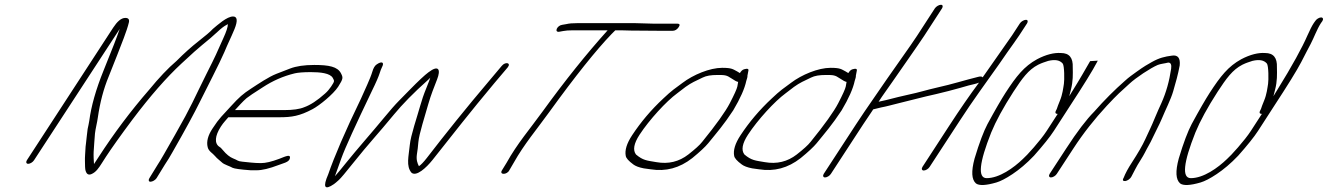

<svg xmlns="http://www.w3.org/2000/svg" viewBox="-20 -737 5560 804"><path d="M635.6 9 640.5 1 670.6 -48C682 -65 692.4 -82 701.8 -99C758 -197 795.5 -267 815.2 -307C842.8 -363 899.5 -472 919.6 -519C934.8 -556 945.2 -575 961.9 -615C976.1 -650 974 -668 956 -668C930 -668 891.8 -633 871.4 -616C860.5 -604 840.1 -587 810.8 -564C781.4 -541 751.1 -514 719.4 -482C683.1 -451 645.4 -411 605.3 -362C527 -272 456.7 -178 393.9 -81L373.6 -50C372.5 -62 371.3 -88 372.2 -102C374.5 -129 374.9 -150 377.7 -178C380 -199 386.8 -223 389.7 -245C398.7 -308 413.8 -365 434.9 -416C453 -461 465.8 -493 472.2 -510C486.4 -547 511.9 -609 519.7 -643C522.6 -655 518 -662 505 -662C487 -662 470.2 -646 453.8 -621L92.5 -66C87.6 -58 90.1 -51 98.1 -51C106.1 -51 117.6 -58 122.5 -66L481.4 -616C463.3 -565 458.4 -553 414.2 -443C381.3 -362 361.8 -292 353.8 -231C351.9 -219 349.4 -208 347 -197C343.7 -176 342.8 -156 340 -136C337.1 -118 338.2 -106 336.3 -88C335 -71 336.1 -55 336.2 -39C336.3 -29 339 2 362.9 -8C381.9 -16 393.3 -33 406.6 -54L423.9 -81C447.6 -117 483.7 -168 533.7 -235C609 -335 677.4 -413 740 -471C782.7 -511 811 -536 825.9 -548C850.7 -568 873.1 -587 890 -603C906.9 -619 919.3 -628 927.3 -632C931.2 -634 932.7 -635 934.2 -636C934.3 -624 928 -605 915.2 -577C883.7 -507 886.7 -511 844.3 -427C790.6 -320 785.3 -299 712.7 -172C674.7 -105 651.5 -64 640.6 -48L610.5 1L605.6 9C600.6 17 602.2 24 610.2 24C618.2 24 630.6 17 635.6 9Z M963.9 -276C980.8 -294 995.2 -311 1012.6 -326C1021 -333 1043.4 -348 1081.2 -372C1121 -398 1164.9 -418 1214.8 -430C1228.3 -433 1250.2 -435 1281.2 -435C1320.2 -435 1363.3 -431 1373.9 -410C1380.5 -397 1382 -398 1366.2 -374C1359.3 -364 1351.3 -354 1340.9 -345C1308.6 -316 1279.3 -297 1253.8 -288C1234.9 -280 1206.9 -276 1169.9 -276ZM936.2 -246H1150.2C1201.2 -246 1234.6 -251 1288.9 -280C1317.3 -295 1375.4 -342 1396.2 -374C1417.9 -408 1416.9 -412 1407.8 -430C1393.6 -458 1357 -465 1296 -465C1254 -465 1220.6 -460 1194.6 -450C1176.2 -443 1156.2 -435 1137.8 -428C1104.4 -415 1060.6 -385 1031.3 -366C997.4 -344 981.5 -330 946.8 -292C911.6 -253 899.2 -244 870 -199C850.7 -170 843.9 -144 849.6 -121C853.7 -103 870.3 -96 880.9 -83C889 -73 899.5 -66 909.1 -57C917.6 -48 943.2 -41 954.7 -34C961.3 -31 986.3 -27 1029.8 -24H1054.8C1077.8 -24 1107.3 -31 1146.7 -46L1174.6 -56C1187 -61 1193 -67 1194.4 -76C1195.8 -91 1179.4 -84 1149.5 -72C1117.6 -60 1092.6 -54 1072.6 -54C1042.6 -54 1016.6 -58 994.6 -60C973.5 -62 976.5 -66 955.4 -74C942.9 -79 928.3 -90 912.7 -109C908.1 -114 904.6 -119 899.1 -122C877 -136 879.7 -168 904.9 -207C917.3 -226 925.8 -233 936.2 -246Z M1557 -467C1549.5 -462 1543.6 -452 1539.2 -437C1530.4 -407 1506.8 -359 1491.6 -324C1425.1 -187 1379.9 -81 1354.4 -7C1330.9 47 1339 61 1378.3 34C1382.7 31 1389.7 25 1398.6 17C1407.6 9 1427.4 -15 1458.6 -54C1526.5 -139 1560.2 -173 1630.1 -258C1664.8 -300 1711.4 -348 1772 -402C1777 -406 1779.9 -410 1781.9 -412C1780.4 -407 1775.1 -392 1764.8 -367C1754.4 -342 1746.1 -317 1739.3 -293C1726.6 -247 1699.7 -170 1696 -130C1691.4 -82 1679.7 -42 1702.9 -14C1723 4 1764.7 -34 1791 -67C1880.7 -180 1946.5 -265 2051.1 -390L2106.1 -455C2121.4 -474 2096.4 -480 2081 -461L2025.5 -395C1932.9 -286 1844.7 -176 1766.9 -75C1753.6 -58 1743.1 -47 1734.2 -41C1727.6 -54 1722.5 -68 1725.8 -91C1728.2 -106 1730.6 -123 1731.9 -142C1734.7 -176 1760.6 -255 1773.7 -302C1785.4 -342 1796.2 -368 1810.5 -405C1825.7 -444 1818.5 -468 1773.8 -434C1757.8 -422 1732 -398 1695.8 -361L1651.6 -316C1633.8 -298 1612.9 -274 1588.2 -244C1543.1 -189 1473.2 -110 1429.1 -55C1407.8 -28 1391.4 -9 1382.5 1C1384 -4 1393.3 -29 1409.4 -74C1425.6 -119 1468.4 -212 1536.8 -355C1555.6 -393 1565.9 -418 1569.3 -429C1572.7 -440 1576.6 -450 1580.1 -457C1589.9 -475 1579.9 -483 1557 -467Z M2750.4 -608H2796.4C2806.4 -608 2814.9 -613 2821.8 -623C2828.8 -633 2826.2 -638 2816.2 -638H2770.2H2713.2L2642.2 -640H2574.2H2395.2C2378.2 -640 2363.7 -639 2351.2 -636L2333.8 -633C2312.3 -630 2300 -601 2321.5 -604L2338 -607C2347.9 -609 2361.4 -610 2376.4 -610H2524.4C2436.2 -512 2345.5 -399 2252 -270C2198.5 -196 2146 -136 2101.1 -55L2080.8 -22C2072 -4 2103.5 -5 2112.8 -24L2132.1 -57C2174 -132 2229 -197 2279.5 -267C2389.4 -419 2477 -528 2540.5 -594L2556.4 -610C2577.4 -610 2598.4 -610 2621.9 -609Z M3071 -394C3070.1 -392 3070.1 -386 3067.7 -375C3065.3 -364 3054.9 -341 3036.2 -305C3017.5 -269 2978.9 -215 2920.4 -143C2909.5 -129 2890.2 -112 2862.3 -90C2823.6 -60 2779.1 -49 2728.6 -58C2688 -65 2673 -65 2643.3 -90C2629.2 -108 2634 -136 2658.2 -173C2698.7 -235 2770.2 -313 2815.4 -346C2826.3 -354 2837.8 -363 2850.7 -373C2875.6 -391 2893 -398 2921.9 -412C2937.9 -420 2957.3 -423 2984.3 -423C3014.3 -423 3022.3 -423 3042.4 -409C3056 -400 3064.5 -395 3071 -394ZM3078.3 -431C3075.3 -433 3071.2 -435 3066.7 -438C3049.2 -447 3045.1 -453 3004.1 -453C2952.1 -453 2882.8 -424 2838.1 -390L2800.3 -362C2788.9 -353 2773.5 -340 2758.1 -325C2706.4 -277 2662.8 -225 2627.2 -171C2604 -136 2595.7 -107 2600.4 -84C2601.9 -75 2612 -63 2632.6 -48C2640.7 -42 2654.7 -36 2675.8 -32L2704.8 -28C2767.9 -18 2825.3 -33 2878.9 -75C2910.7 -101 2933.1 -122 2945.5 -137C2981.1 -181 3010.4 -214 3050.4 -275C3080.1 -325 3098.3 -366 3105 -398C3107 -406 3110.9 -414 3109.9 -420L3113.7 -440C3116.1 -449 3110.1 -451 3096.2 -447C3089.2 -445 3083.7 -440 3078.3 -431Z M3525 -394C3524.1 -392 3524.1 -386 3521.7 -375C3519.3 -364 3508.9 -341 3490.2 -305C3471.5 -269 3432.9 -215 3374.4 -143C3363.5 -129 3344.2 -112 3316.3 -90C3277.6 -60 3233.1 -49 3182.6 -58C3142 -65 3127 -65 3097.3 -90C3083.2 -108 3088 -136 3112.2 -173C3152.7 -235 3224.2 -313 3269.4 -346C3280.3 -354 3291.8 -363 3304.7 -373C3329.6 -391 3347 -398 3375.9 -412C3391.9 -420 3411.3 -423 3438.3 -423C3468.3 -423 3476.3 -423 3496.4 -409C3510 -400 3518.5 -395 3525 -394ZM3532.3 -431C3529.3 -433 3525.2 -435 3520.7 -438C3503.2 -447 3499.1 -453 3458.1 -453C3406.1 -453 3336.8 -424 3292.1 -390L3254.3 -362C3242.9 -353 3227.5 -340 3212.1 -325C3160.4 -277 3116.8 -225 3081.2 -171C3058 -136 3049.7 -107 3054.4 -84C3055.9 -75 3066 -63 3086.6 -48C3094.7 -42 3108.7 -36 3129.8 -32L3158.8 -28C3221.9 -18 3279.3 -33 3332.9 -75C3364.7 -101 3387.1 -122 3399.5 -137C3435.1 -181 3464.4 -214 3504.4 -275C3534.1 -325 3552.3 -366 3559 -398C3561 -406 3564.9 -414 3563.9 -420L3567.7 -440C3570.1 -449 3564.1 -451 3550.2 -447C3543.2 -445 3537.7 -440 3532.3 -431Z M3894.7 -702 3820.1 -587C3794.9 -548 3722.6 -448 3694 -406C3649.5 -340 3612.8 -290 3564.4 -216L3429.4 -9C3424.5 -1 3427 6 3435 6C3443 6 3454.5 -1 3459.4 -9L3594.4 -216C3605.8 -233 3617.6 -251 3632 -272L3636.4 -279L3669.3 -287C3695.8 -292 3711.3 -297 3744.2 -305C3803.1 -319 3840.5 -330 3899.9 -343C3939.4 -352 3967.3 -360 4000.7 -369L4035.7 -379C4050.6 -383 4068.1 -386 4079.6 -391C4041.5 -340 3999.4 -279 3953.9 -209L3842.7 -38C3837.8 -30 3840.3 -23 3848.3 -23C3856.3 -23 3867.8 -30 3872.7 -38L3999.3 -232C4050.2 -311 4114 -398 4163.5 -468L4198.1 -518C4214.9 -542 4232.8 -566 4248.1 -589L4280.7 -639C4285.7 -647 4284.1 -654 4276.1 -654C4268.1 -654 4255.7 -647 4250.7 -639L4218.1 -589L4096.9 -416L4094.4 -413C4092.4 -417 4085.9 -418 4075.4 -415C4018.5 -401 3966.1 -384 3906.7 -371C3853.8 -359 3837.4 -352 3777 -339C3722.1 -327 3703.6 -320 3659.2 -311C3677 -339 3693.3 -360 3718 -396C3742.8 -432 3826.4 -551 3850.1 -587L3924.7 -702C3929.7 -710 3928.1 -717 3920.1 -717C3912.1 -717 3899.7 -710 3894.7 -702Z M4544.9 -481C4524.7 -446 4501.5 -405 4473.3 -360C4466.9 -349 4460.5 -340 4457.5 -334C4459 -339 4460.9 -349 4464.8 -363C4473.5 -397 4472.8 -426 4472.1 -455C4473.8 -495 4457.6 -515 4422.6 -515C4394.6 -517 4360.7 -509 4322.8 -489C4268.1 -459 4235.9 -418 4190.4 -348C4173.1 -321 4147.4 -277 4114.9 -217C4099.6 -188 4081 -140 4061 -73C4046.4 -19 4048.6 15 4066.7 31C4079.8 41 4108.3 40 4152.7 27C4169.2 22 4191.6 11 4219.9 -8C4248.3 -27 4278.6 -52 4309.9 -85C4348 -128 4376.3 -163 4393.1 -189L4460.3 -293C4517.2 -380 4555.7 -442 4573.9 -477L4576.9 -483ZM4409.1 -260 4363.1 -189C4337.4 -149 4278.4 -84 4263 -71C4224.7 -34 4164.6 9 4111.6 9C4073.6 9 4080.1 -55 4130.6 -182C4150.3 -230 4181.3 -287 4223.9 -353C4259.9 -408 4286.2 -445 4327.5 -466C4345.9 -475 4352.4 -476 4369.4 -482C4398.8 -489 4417.9 -485 4430 -471C4437.5 -462 4437.5 -401 4435.1 -386C4432.2 -368 4429.4 -342 4418.6 -316C4411.3 -299 4407.8 -288 4405.4 -281L4400.5 -271C4398 -264 4400.1 -260 4409.1 -260Z M4405.4 -9 4474.6 -115C4516.2 -179 4563.7 -239 4614.8 -294C4661.4 -344 4672.9 -353 4709.1 -386C4736.9 -412 4797.6 -452 4828 -465C4840.5 -470 4857 -471 4871.9 -475C4882.9 -475 4886.5 -466 4884.1 -449C4876.5 -397 4863.4 -350 4843.2 -305C4835.3 -287 4825.5 -267 4817.2 -246C4796.5 -196 4799.9 -207 4775.4 -153C4764 -128 4745.3 -96 4720.1 -57C4703.8 -32 4692.4 -11 4685.1 8C4672.2 28 4705.7 25 4718 2C4727.9 -16 4739.2 -41 4754.5 -64C4763.9 -79 4770.3 -90 4774.3 -98C4785.1 -120 4795.5 -135 4806.8 -160C4820.1 -189 4833.4 -212 4844.7 -239C4859.9 -276 4883.1 -321 4892.8 -355C4903.1 -390 4912.8 -424 4920 -463C4923.3 -494 4912.2 -508 4887.2 -504C4857.3 -500 4834.8 -495 4802.9 -477C4782 -465 4768.1 -457 4760.1 -451C4752.7 -446 4746.2 -441 4738.7 -436C4721.3 -423 4708.4 -415 4690 -398C4647.8 -361 4604.6 -318 4561.5 -269C4529.7 -237 4490.6 -186 4444.6 -115L4375.4 -9C4370.5 -1 4373 6 4381 6C4389 6 4400.5 -1 4405.4 -9Z M5487.6 -649 5481.2 -640C5473.8 -629 5465.4 -612 5455.1 -589C5433 -538 5391.5 -462 5328.3 -360C5321.9 -349 5315.5 -340 5312.5 -334C5314 -339 5315.9 -349 5319.8 -363C5328.5 -397 5327.8 -426 5327.1 -455C5328.8 -495 5312.6 -515 5277.6 -515C5249.6 -517 5215.7 -509 5177.8 -489C5123.1 -459 5090.9 -418 5045.4 -348C5028.1 -321 5002.4 -277 4969.9 -217C4954.6 -188 4936 -140 4916 -73C4901.4 -19 4903.6 15 4921.7 31C4934.8 41 4963.3 40 5007.7 27C5024.2 22 5046.6 11 5074.9 -8C5103.3 -27 5133.6 -52 5164.9 -85C5203 -128 5231.3 -163 5248.1 -189L5315.3 -293C5372.2 -380 5410.7 -442 5428.9 -477C5447.2 -512 5460 -538 5468.4 -553C5482.2 -579 5494.4 -614 5511.2 -640L5517.6 -649C5522.6 -657 5520 -664 5512 -664C5504 -664 5492.6 -657 5487.6 -649ZM5264.1 -260 5218.1 -189C5192.4 -149 5133.4 -84 5118 -71C5079.7 -34 5019.6 9 4966.6 9C4928.6 9 4935.1 -55 4985.6 -182C5005.3 -230 5036.3 -287 5078.9 -353C5114.9 -408 5141.2 -445 5182.5 -466C5200.9 -475 5207.4 -476 5224.4 -482C5253.8 -489 5272.9 -485 5285 -471C5292.5 -462 5292.5 -401 5290.1 -386C5287.2 -368 5284.4 -342 5273.6 -316C5266.3 -299 5262.8 -288 5260.4 -281L5255.5 -271C5253 -264 5255.1 -260 5264.1 -260Z"/></svg>

Font: MewTooHand
Style: UltimateIta
Weight: 400
Designer: Mew Too, Robert Jablonski
Version: Version 0.77